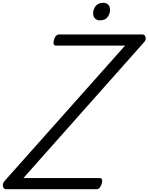

<svg xmlns="http://www.w3.org/2000/svg" viewBox="-74 -1357 1065 1377"><path d="M-30 0Q-42 0 -48.5 -9.5Q-55 -19 -53.5 -33Q-52 -47 -42 -58L823 -1030H327Q316 -1030 311.5 -1040Q307 -1050 313 -1070Q318 -1090 328 -1100Q338 -1110 349 -1110H947Q965 -1110 970 -1090Q975 -1070 958 -1053L94 -80H642Q653 -80 657 -70.5Q661 -61 656 -40Q650 -21 640.5 -10.5Q631 0 620 0ZM643 -1211Q622 -1211 608 -1224Q594 -1237 594 -1263Q594 -1290 612 -1313.5Q630 -1337 667 -1337Q687 -1337 701 -1324.5Q715 -1312 715 -1286Q715 -1259 698 -1235Q681 -1211 643 -1211Z"/></svg>

Font: Playwrite CU
Style: Regular
Weight: 400
Designer: Veronika Burian, José Scaglione
Foundry: TypeTogether
Version: Version 1.002